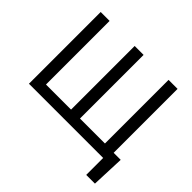

<svg xmlns="http://www.w3.org/2000/svg" viewBox="-200 -939 1338 1338"><g transform="rotate(45 469.0 -270.0)"><path d="M895.5 167H809.6V0H78.1V-707H166V-80.1H413.1V-707H501V-80.1H747.1V-707H835.9V-77.1H905.3Z"/></g></svg>

Font: Pretendard
Style: Regular
Weight: 400
Designer: Base glyphs from Inter by Rasmus Andersson; Hangeul glyphs from Noto Sans CJK(Source Han Sans) by Jang Soo-young and Kan
Foundry: Kil Hyung-jin
Version: Version 1.309